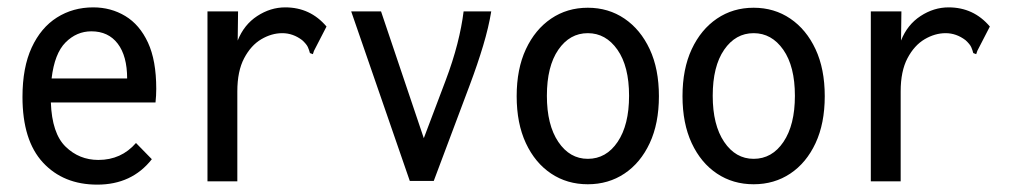

<svg xmlns="http://www.w3.org/2000/svg" viewBox="-20 -491 2740 521"><path d="M244 10Q152 10 96.5 -50Q41 -110 41 -228Q41 -308 66 -362Q91 -416 134.5 -443.5Q178 -471 233 -471Q281 -471 320 -447.5Q359 -424 381.5 -375.5Q404 -327 404 -250Q404 -232 402 -213H118Q121 -129 158 -93Q195 -57 247 -57Q309 -57 349 -103L392 -59Q338 10 244 10ZM120 -278H325Q325 -339 299.5 -372.5Q274 -406 228 -406Q188 -406 158 -376Q128 -346 120 -278Z M543 -460H626L625 -381Q642 -424 678 -447.5Q714 -471 754 -471Q822 -471 866 -419L832 -353L829 -344L821 -347Q819 -355 815.5 -363Q812 -371 800 -382Q775 -401 746 -401Q717 -401 689 -384.5Q661 -368 642.5 -333Q624 -298 624 -243V1H543Z M1092 0 933 -460H1014L1130 -116L1189 -272Q1209 -325 1221 -372Q1233 -419 1238 -460H1313Q1306 -417 1291 -367Q1276 -317 1255 -261L1157 0Z M1575 9Q1519 9 1475.5 -20Q1432 -49 1407 -102.5Q1382 -156 1382 -230Q1382 -304 1407 -357.5Q1432 -411 1475.5 -440.5Q1519 -470 1575 -470Q1631 -470 1674.5 -440.5Q1718 -411 1743 -357.5Q1768 -304 1768 -230Q1768 -156 1743 -102.5Q1718 -49 1674.5 -20Q1631 9 1575 9ZM1575 -60Q1625 -60 1656 -106Q1687 -152 1687 -231Q1687 -311 1655.5 -356Q1624 -401 1575 -401Q1526 -401 1495 -356Q1464 -311 1464 -231Q1464 -152 1495 -106Q1526 -60 1575 -60Z M2025 9Q1969 9 1925.5 -20Q1882 -49 1857 -102.5Q1832 -156 1832 -230Q1832 -304 1857 -357.5Q1882 -411 1925.5 -440.5Q1969 -470 2025 -470Q2081 -470 2124.5 -440.5Q2168 -411 2193 -357.5Q2218 -304 2218 -230Q2218 -156 2193 -102.5Q2168 -49 2124.5 -20Q2081 9 2025 9ZM2025 -60Q2075 -60 2106 -106Q2137 -152 2137 -231Q2137 -311 2105.5 -356Q2074 -401 2025 -401Q1976 -401 1945 -356Q1914 -311 1914 -231Q1914 -152 1945 -106Q1976 -60 2025 -60Z M2343 -460H2426L2425 -381Q2442 -424 2478 -447.5Q2514 -471 2554 -471Q2622 -471 2666 -419L2632 -353L2629 -344L2621 -347Q2619 -355 2615.5 -363Q2612 -371 2600 -382Q2575 -401 2546 -401Q2517 -401 2489 -384.5Q2461 -368 2442.5 -333Q2424 -298 2424 -243V1H2343Z"/></svg>

Font: Inconsolata SemiCondensed Medium
Style: Regular
Weight: 500
Width: 4
Monospace: yes
Designer: Raph Levien, Cyreal, Brenton Simpson
Foundry: Raph Levien, Cyreal, Google
Version: Version 3.001; ttfautohint (v1.8.2.53-6de2)